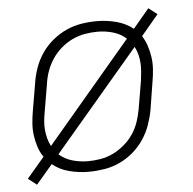

<svg xmlns="http://www.w3.org/2000/svg" viewBox="-46 -605 693 689"><g transform="rotate(-5 300.0 -260.0)"><path d="M60 38 29 14 92 -60Q80 -77 73.5 -97Q67 -117 64 -138Q61 -159 62.5 -181.5Q64 -204 68 -226L85 -326Q89 -353 98.5 -380Q108 -407 124.5 -431.5Q141 -456 164.5 -475.5Q188 -495 214.5 -507Q241 -519 269 -523.5Q297 -528 324 -528Q360 -528 394.5 -519Q429 -510 455 -489L513 -558L544 -534L482 -460Q493 -443 499.5 -423Q506 -403 509 -382Q512 -361 510.5 -338.5Q509 -316 505 -294L489 -194Q484 -167 474.5 -140Q465 -113 448.5 -88.5Q432 -64 409 -44.5Q386 -25 359.5 -13Q333 -1 304.5 3.5Q276 8 249 8Q213 8 178.5 -1Q144 -10 119 -31ZM122 -96 427 -456Q407 -474 380 -482Q353 -490 324 -490Q302 -490 278.5 -486Q255 -482 233 -471.5Q211 -461 192 -444.5Q173 -428 159.5 -407.5Q146 -387 138 -364.5Q130 -342 127 -319L110 -219Q107 -203 105.5 -187Q104 -171 105.5 -155Q107 -139 111 -124Q115 -109 122 -96ZM250 -30Q272 -30 295.5 -34Q319 -38 340.5 -48.5Q362 -59 381.5 -75.5Q401 -92 414.5 -112.5Q428 -133 435.5 -155.5Q443 -178 447 -201L464 -301Q466 -317 467.5 -333Q469 -349 468 -365Q467 -381 463 -396Q459 -411 452 -424L146 -64Q166 -46 193.5 -38Q221 -30 250 -30Z"/></g></svg>

Font: Iosevka XLt Ex Obl
Style: Regular
Weight: 200
Width: 7
Italic angle: -9°
Monospace: yes
Designer: Belleve Invis
Foundry: Belleve Invis
Version: Version 32.5.0; ttfautohint (v1.8.4)